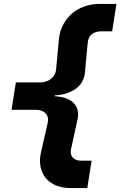

<svg xmlns="http://www.w3.org/2000/svg" viewBox="-20 -850 640 981"><path d="M426 111H341Q300 111 267.5 98Q235 85 214.5 60.5Q194 36 187 2Q180 -32 190 -74L223 -219Q231 -251 213.5 -270Q196 -289 164 -289H39L61 -429H186Q218 -429 241.5 -448Q265 -467 267 -499L281 -650Q285 -691 303 -724.5Q321 -758 348.5 -781.5Q376 -805 412.5 -817.5Q449 -830 490 -830H575L553 -690H498Q469 -690 450 -676Q431 -662 428 -630L414 -479Q411 -451 398 -429.5Q385 -408 364 -394Q343 -380 316.5 -372Q290 -364 261 -363L260 -358Q289 -357 313.5 -349Q338 -341 354 -326Q370 -311 376 -289Q382 -267 376 -239L343 -89Q337 -62 351.5 -45.5Q366 -29 393 -29H448Z"/></svg>

Font: JetBrains Mono ExtraBold
Style: Italic
Weight: 800
Designer: Philipp Nurullin, Konstantin Bulenkov
Foundry: JetBrains
Version: Version 1.000; ttfautohint (v1.8.3)